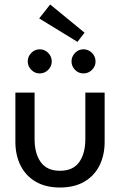

<svg xmlns="http://www.w3.org/2000/svg" viewBox="-20 -823 552 855"><path d="M134 -203.5Q134 -139 161.8 -100.8Q189.5 -62.5 247 -62.5Q305 -62.5 332.5 -100.8Q360 -139 360 -203.5V-410.5H446V-191.5Q446 -131.5 422.8 -85.5Q399.5 -39.5 355.2 -13.8Q311 12 247 12Q183.5 12 139.2 -13.8Q95 -39.5 71.8 -85.5Q48.5 -131.5 48.5 -191.5V-410.5H134ZM352 -496Q329.5 -496 314 -512Q298.5 -528 298.5 -549.5Q298.5 -571 314 -587.2Q329.5 -603.5 352 -603.5Q373.5 -603.5 389.5 -587.5Q405.5 -571.5 405.5 -549.5Q405.5 -527.5 389.5 -511.8Q373.5 -496 352 -496ZM157 -496Q135 -496 119.2 -512Q103.5 -528 103.5 -549.5Q103.5 -571 119.2 -587.2Q135 -603.5 157 -603.5Q178.5 -603.5 194.5 -587.5Q210.5 -571.5 210.5 -549.5Q210.5 -527.5 194.5 -511.8Q178.5 -496 157 -496ZM325 -636.5 154.5 -741 203.5 -803 356.5 -677.5Z"/></svg>

Font: League Spartan Thin
Style: Regular
Weight: 400
Version: Version 2.002